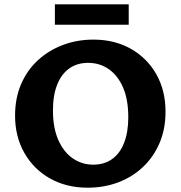

<svg xmlns="http://www.w3.org/2000/svg" viewBox="-20 -857 839 892"><path d="M387 15Q289 15 213 -27.5Q137 -70 93.5 -146Q50 -222 50 -320Q50 -401 78 -466Q106 -531 156 -577Q206 -623 272 -648Q338 -673 414 -673Q512 -673 587.5 -630.5Q663 -588 706 -512.5Q749 -437 749 -338Q749 -257 721 -192Q693 -127 643.5 -80.5Q594 -34 528.5 -9.5Q463 15 387 15ZM413 -92Q465 -92 501.5 -118.5Q538 -145 557 -194.5Q576 -244 576 -312Q576 -395 551.5 -451Q527 -507 485 -536Q443 -565 389 -565Q339 -565 302.5 -539.5Q266 -514 246 -464.5Q226 -415 226 -344Q226 -263 251 -206.5Q276 -150 318.5 -121Q361 -92 413 -92ZM235 -742V-837H578V-742Z"/></svg>

Font: Ysabeau SC ExtraBold
Style: Regular
Weight: 800
Designer: Christian Thalmann (Catharsis Fonts)
Version: Version 2.001;gftools[0.9.30]; featfreeze: smcp